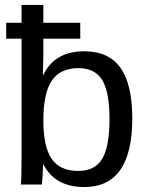

<svg xmlns="http://www.w3.org/2000/svg" viewBox="-20 -745 596 775"><path d="M5 -589V-653H67V-725H155V-653H304V-589H155V-518Q155 -501 153 -443H155Q201 -538 320 -538Q419 -538 466.5 -471Q514 -404 514 -267Q514 10 320 10Q202 10 155 -82H154Q154 -78 152 -36Q150 -4 149 0H64Q67 -26 67 -109V-589ZM422 -264Q422 -374 392.5 -422Q363 -470 297 -470Q223 -470 189 -419.5Q155 -369 155 -258Q155 -153 188.5 -104Q222 -55 296 -55Q363 -55 392.5 -104Q422 -153 422 -264Z"/></svg>

Font: Libra Sans
Style: Regular
Weight: 400
Foundry: Context Ltd
Version: Version 1.002